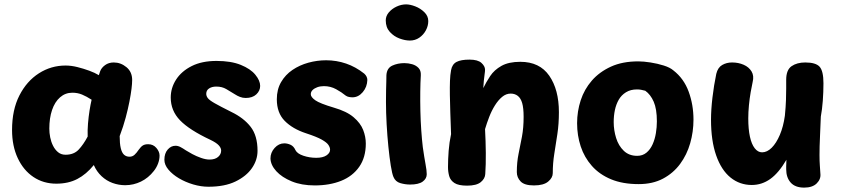

<svg xmlns="http://www.w3.org/2000/svg" viewBox="-20 -833 3835 876"><path d="M35 -240Q35 -332 68.5 -397.5Q102 -463 157.5 -498.5Q213 -534 279 -534Q305 -534 333 -527Q361 -520 387 -510.5Q413 -501 431 -490L437 -508Q443 -524 459.5 -536Q476 -548 499 -548Q531 -548 557 -526.5Q583 -505 583 -468Q583 -452 580 -427.5Q577 -403 570.5 -369.5Q564 -336 553.5 -296.5Q543 -257 526 -212Q526 -178 531 -157Q536 -136 546 -127Q556 -118 571 -118Q584 -118 593.5 -126.5Q603 -135 613 -150Q623 -164 632 -169.5Q641 -175 656 -175Q679 -175 693.5 -158Q708 -141 708 -123Q708 -105 701 -86.5Q694 -68 682 -53Q657 -21 623 -4.5Q589 12 551 12Q522 12 494 2Q466 -8 443.5 -29Q421 -50 408 -80Q374 -38 333 -16.5Q292 5 237 5Q178 5 132.5 -25.5Q87 -56 61 -111.5Q35 -167 35 -240ZM205 -246Q205 -227 209 -206.5Q213 -186 222 -168Q231 -150 245 -138.5Q259 -127 279 -127Q317 -127 339 -150.5Q361 -174 380 -210Q379 -239 381.5 -269.5Q384 -300 388.5 -328.5Q393 -357 398 -378Q375 -393 354.5 -401.5Q334 -410 310 -410Q278 -410 254 -389Q230 -368 217.5 -331Q205 -294 205 -246Z M1167 -441Q1167 -419 1149.5 -402.5Q1132 -386 1101 -386Q1087 -386 1074.5 -391Q1062 -396 1053 -402Q1032 -415 1012.5 -426.5Q993 -438 967 -438Q947 -438 934 -429.5Q921 -421 921 -405Q921 -395 928 -385.5Q935 -376 959.5 -362Q984 -348 1036 -322Q1092 -295 1123.5 -254.5Q1155 -214 1155 -145Q1155 -103 1129.5 -66Q1104 -29 1054.5 -5Q1005 19 931 19Q897 19 861.5 8.5Q826 -2 796.5 -19.5Q767 -37 748.5 -59Q730 -81 730 -104Q730 -133 745 -150.5Q760 -168 781 -168Q792 -168 803.5 -162Q815 -156 828 -147Q839 -140 857.5 -130Q876 -120 897.5 -112.5Q919 -105 936 -105Q961 -105 975 -117Q989 -129 989 -146Q989 -158 978 -170Q967 -182 940 -195Q844 -240 801.5 -284Q759 -328 759 -388Q759 -432 783.5 -470Q808 -508 854.5 -531.5Q901 -555 968 -555Q1034 -555 1078.5 -537Q1123 -519 1145 -492Q1167 -465 1167 -441Z M1642 -497Q1656 -484 1656 -468Q1655 -436 1635 -412.5Q1615 -389 1588 -389Q1581 -389 1572.5 -390.5Q1564 -392 1557 -397Q1539 -412 1513.5 -426Q1488 -440 1458 -440Q1441 -440 1427.5 -435Q1414 -430 1406 -422Q1398 -414 1398 -403Q1398 -390 1418.5 -375.5Q1439 -361 1503 -342Q1562 -325 1593.5 -298Q1625 -271 1637 -240Q1649 -209 1649 -178Q1649 -115 1619 -72Q1589 -29 1536.5 -8Q1484 13 1416 13Q1356 13 1311 -5.5Q1266 -24 1240.5 -52Q1215 -80 1214 -110Q1214 -137 1233 -158Q1252 -179 1277 -179Q1291 -179 1305.5 -172.5Q1320 -166 1328 -148Q1336 -132 1364 -122.5Q1392 -113 1423 -113Q1453 -113 1469.5 -124Q1486 -135 1486 -150Q1486 -160 1478.5 -171.5Q1471 -183 1448 -196Q1425 -209 1376 -225Q1315 -245 1279 -281.5Q1243 -318 1243 -380Q1243 -425 1262.5 -458.5Q1282 -492 1314.5 -514Q1347 -536 1387 -547Q1427 -558 1468 -558Q1515 -558 1559 -543Q1603 -528 1642 -497Z M1743 -490Q1745 -522 1769.5 -533.5Q1794 -545 1825 -545Q1843 -545 1860.5 -540Q1878 -535 1889.5 -523Q1901 -511 1900 -490Q1898 -457 1897.5 -414.5Q1897 -372 1898 -326.5Q1899 -281 1902 -238.5Q1905 -196 1909 -162Q1916 -113 1921.5 -84Q1927 -55 1927 -38Q1927 -18 1908.5 -4.5Q1890 9 1851 9Q1829 9 1806.5 2.5Q1784 -4 1775 -26Q1769 -40 1763 -77Q1757 -114 1752 -163.5Q1747 -213 1744 -266.5Q1741 -320 1741 -368Q1741 -400 1741.5 -422Q1742 -444 1742.5 -460Q1743 -476 1743 -490ZM1740 -740Q1740 -760 1754 -776.5Q1768 -793 1789.5 -803Q1811 -813 1833 -813Q1851 -813 1874.5 -804Q1898 -795 1916 -777.5Q1934 -760 1934 -737Q1934 -715 1923 -694.5Q1912 -674 1893 -661Q1874 -648 1850 -648Q1828 -648 1802.5 -657.5Q1777 -667 1758.5 -687.5Q1740 -708 1740 -740Z M2038 -513Q2043 -540 2063 -550.5Q2083 -561 2122 -561Q2160 -561 2176.5 -546Q2193 -531 2193 -515Q2193 -507 2191 -494Q2189 -481 2187.5 -465Q2186 -449 2185 -431Q2198 -458 2216.5 -486Q2235 -514 2268 -532.5Q2301 -551 2354 -551Q2442 -551 2486 -487.5Q2530 -424 2530 -321Q2530 -268 2523 -221.5Q2516 -175 2509 -131.5Q2502 -88 2502 -43Q2502 -22 2481 -4.5Q2460 13 2416 13Q2373 13 2355.5 -5Q2338 -23 2338 -48Q2338 -93 2346 -131.5Q2354 -170 2361.5 -210Q2369 -250 2369 -300Q2369 -340 2362.5 -362.5Q2356 -385 2342.5 -395.5Q2329 -406 2310 -406Q2289 -406 2271 -391Q2253 -376 2238 -352Q2223 -328 2212 -299.5Q2201 -271 2193 -244Q2196 -189 2196.5 -135Q2197 -81 2194 -39Q2193 -18 2173.5 -2Q2154 14 2111 14Q2072 14 2053.5 2Q2035 -10 2029.5 -29.5Q2024 -49 2024 -71Q2024 -106 2027 -145Q2030 -184 2038 -221Q2036 -276 2034.5 -320Q2033 -364 2032.5 -400Q2032 -436 2033 -464Q2034 -492 2038 -513Z M2892 -553Q2916 -553 2948 -548Q2980 -543 3008.5 -534Q3037 -525 3052 -512Q3100 -475 3122 -415Q3144 -355 3144 -287Q3144 -232 3129 -179.5Q3114 -127 3083 -85Q3052 -43 3005 -18Q2958 7 2894 7Q2821 7 2768 -15Q2715 -37 2680.5 -76Q2646 -115 2629.5 -165Q2613 -215 2613 -271Q2613 -325 2629.5 -375.5Q2646 -426 2680.5 -465.5Q2715 -505 2767.5 -529Q2820 -553 2892 -553ZM2780 -276Q2780 -239 2791 -203.5Q2802 -168 2826 -145Q2850 -122 2887 -122Q2912 -122 2929.5 -136.5Q2947 -151 2957.5 -174.5Q2968 -198 2972.5 -225.5Q2977 -253 2977 -279Q2977 -336 2962.5 -369Q2948 -402 2924 -419Q2913 -422 2904.5 -423.5Q2896 -425 2886 -425Q2857 -425 2836 -412Q2815 -399 2803 -378Q2791 -357 2785.5 -331Q2780 -305 2780 -276Z M3248 -496Q3255 -525 3275 -536.5Q3295 -548 3320 -548Q3349 -548 3373 -537.5Q3397 -527 3409 -507Q3421 -487 3414 -459Q3410 -441 3405 -412.5Q3400 -384 3397 -352.5Q3394 -321 3394 -293Q3394 -244 3401.5 -209.5Q3409 -175 3423.5 -156.5Q3438 -138 3457 -138Q3480 -138 3501 -159Q3522 -180 3538 -217.5Q3554 -255 3561 -305Q3565 -346 3566 -376.5Q3567 -407 3567 -429.5Q3567 -452 3567 -469Q3567 -514 3591.5 -531Q3616 -548 3654 -548Q3702 -548 3719.5 -528.5Q3737 -509 3737 -453Q3737 -413 3734 -373Q3731 -333 3725 -301Q3723 -249 3721.5 -217Q3720 -185 3719.5 -165Q3719 -145 3719 -126Q3719 -97 3720.5 -78.5Q3722 -60 3723 -41Q3726 -16 3706.5 3.5Q3687 23 3649 23Q3608 23 3587.5 0Q3567 -23 3567 -61Q3567 -68 3567 -74.5Q3567 -81 3567.5 -88Q3568 -95 3568 -104Q3533 -44 3494.5 -16.5Q3456 11 3410 11Q3355 11 3313 -23Q3271 -57 3247.5 -124Q3224 -191 3224 -287Q3224 -332 3230.5 -387.5Q3237 -443 3248 -496Z"/></svg>

Font: Playpen Sans Arabic
Style: Bold
Weight: 700
Version: Version 2.000